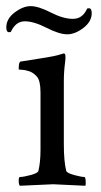

<svg xmlns="http://www.w3.org/2000/svg" viewBox="-32 -596 327 619"><path d="M173.8 -333V-131.8Q173.8 -75.2 181.6 -44.9Q183.6 -38.1 207 -31.7Q230.5 -25.4 240.2 -25.4Q243.2 -25.4 244.1 -13.7Q245.1 -2 243.2 2.9Q145.5 -2 139.2 -2Q132.8 -2 32.2 2.9Q28.3 -1 28.3 -13.2Q28.3 -25.4 32.2 -25.4Q43.9 -25.4 66.9 -31.7Q89.8 -38.1 91.8 -44.9Q98.6 -73.2 98.6 -113.3V-297.9Q98.6 -335.9 86.9 -349.1Q75.2 -362.3 61 -366.7Q46.9 -371.1 37.6 -371.1Q28.3 -371.1 28.3 -373Q28.3 -396.5 34.2 -397.5Q137.7 -413.1 153.8 -418Q169.9 -422.9 173.8 -423.8Q182.1 -423.8 177.7 -394Q173.8 -364.3 173.8 -333ZM249 -568.4Q251 -569.3 254.9 -569.3Q263.7 -569.3 263.7 -553.7Q263.7 -526.4 236.8 -505.9Q210 -485.4 184.6 -485.4Q159.2 -485.4 118.2 -506.3Q77.1 -527.3 47.9 -527.3Q18.6 -527.3 2.9 -493.2Q1 -492.2 -2.9 -492.2Q-11.7 -492.2 -11.7 -507.8Q-11.7 -535.2 15.1 -555.7Q42 -576.2 66.9 -576.2Q91.8 -576.2 131.8 -555.7Q171.9 -535.2 203.1 -535.2Q234.4 -535.2 249 -568.4Z"/></svg>

Font: CrimsonText-Roman
Style: Roman
Weight: 400
Version: Version 0.13